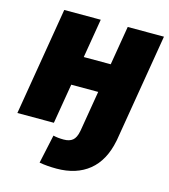

<svg xmlns="http://www.w3.org/2000/svg" viewBox="-112 -634 826 938"><g transform="rotate(15 300.5 -165.5)"><path d="M509.9 0 508.5 7.1Q487.9 109.4 424.2 161.2Q360.4 213.1 259.9 213.1Q212.4 213.1 173.3 206L204.5 61.1Q227.3 66.8 257.1 66.8Q286.6 66.8 302.7 53.4Q318.9 40.1 325.3 7.1L326.7 0L360.4 -201.7H224.1L190.3 0H5.7L96.6 -545.5H281.2L248.2 -348H384.6L417.6 -545.5H600.9Z"/></g></svg>

Font: Karasuma Gothic
Style: Italic
Weight: 900
Italic angle: -9.39999°
Designer: Rasmus Andersson / Ryoko Nishizuka
Foundry: Genbu
Version: Version 1.00